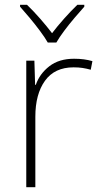

<svg xmlns="http://www.w3.org/2000/svg" viewBox="-20 -877 423 804"><path d="M290 -631Q312 -631 331 -628.5Q350 -626 367 -621L360 -585Q342 -590 325.5 -592.5Q309 -595 288 -595Q209 -595 168.5 -539Q128 -483 128 -388V-93H90V-623H124L127 -522H130Q146 -568 186.5 -599.5Q227 -631 290 -631ZM180 -699Q168 -720 147.5 -747.5Q127 -775 104.5 -802Q82 -829 64 -849V-857H93Q120 -831 148 -799Q176 -767 198 -738Q220 -767 248.5 -799Q277 -831 304 -857H333V-849Q315 -829 292 -802Q269 -775 248.5 -747.5Q228 -720 216 -699Z"/></svg>

Font: Noto Sans Telugu UI ExtraLight
Style: Regular
Weight: 200
Designer: Jelle Bosma - Monotype Design Team
Foundry: Monotype Imaging Inc.
Version: Version 2.005; ttfautohint (v1.8.4.7-5d5b)